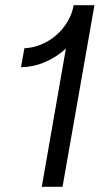

<svg xmlns="http://www.w3.org/2000/svg" viewBox="-20 -720 397 740"><path d="M141 0H221L344 -700H264C248 -610 165 -538 74 -534L61 -461C120 -461 185 -487 234 -533Z"/></svg>

Font: Fixel Text 20240404
Style: Italic
Weight: 400
Width: 4
Italic angle: -10°
Designer: AlfaBravo + MacPaw
Foundry: Kyrylo Tkachov, Marchela Mozhyna, Serhii Makarenko, Maria Weinstein, Zakhar Kryvoshyya
Version: Version 1.211;Glyphs 3.2 (3225)